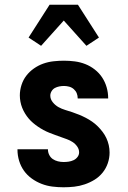

<svg xmlns="http://www.w3.org/2000/svg" viewBox="-20 -785 540 813"><path d="M249 8Q225 8 201.5 5Q178 2 156 -6.5Q134 -15 114.5 -29Q95 -43 81.5 -62Q68 -81 61 -104Q54 -127 54 -151V-153H183V-152Q183 -140 188.5 -129Q194 -118 203.5 -111.5Q213 -105 225 -102Q237 -99 249 -99Q260 -99 270.5 -100.5Q281 -102 291 -106.5Q301 -111 308 -120Q315 -129 315 -140Q315 -153 307 -164.5Q299 -176 287.5 -183.5Q276 -191 263.5 -195.5Q251 -200 238.5 -204.5Q226 -209 213.5 -213.5Q201 -218 188.5 -223Q176 -228 164 -234.5Q152 -241 141 -248.5Q130 -256 120 -264.5Q110 -273 101.5 -283Q93 -293 86 -304.5Q79 -316 74 -328.5Q69 -341 66.5 -354.5Q64 -368 64 -381Q64 -403 71 -425Q78 -447 91.5 -464.5Q105 -482 123.5 -495Q142 -508 163 -515.5Q184 -523 206.5 -525.5Q229 -528 251 -528Q274 -528 297 -525Q320 -522 341.5 -513.5Q363 -505 381.5 -490.5Q400 -476 412.5 -457Q425 -438 431.5 -415.5Q438 -393 438 -370V-368H309V-369Q309 -380 305 -390Q301 -400 292.5 -407.5Q284 -415 273 -418Q262 -421 251 -421Q241 -421 231 -419Q221 -417 212.5 -412.5Q204 -408 198.5 -399Q193 -390 193 -380Q193 -365 203.5 -352Q214 -339 227.5 -331.5Q241 -324 256 -319.5Q271 -315 286 -310Q301 -305 315.5 -299Q330 -293 343.5 -286Q357 -279 370 -270Q383 -261 394 -250Q405 -239 414.5 -226.5Q424 -214 430.5 -200Q437 -186 440.5 -170.5Q444 -155 444 -139Q444 -116 436.5 -94Q429 -72 414.5 -54Q400 -36 380.5 -24Q361 -12 339 -4.5Q317 3 294.5 5.5Q272 8 249 8ZM154 -591 101 -626 190 -765H310L399 -626L346 -591L250 -698Z"/></svg>

Font: Iosevka Curly Heavy
Style: Regular
Weight: 900
Monospace: yes
Designer: Belleve Invis
Foundry: Belleve Invis
Version: Version 22.1.2; ttfautohint (v1.8.4)